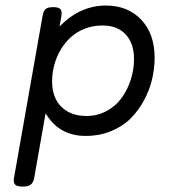

<svg xmlns="http://www.w3.org/2000/svg" viewBox="-20 -482 640 696"><path d="M195.8 -385.7 202.6 -424.3Q205.6 -441.4 199 -448.7Q192.4 -456.1 173.3 -456.1H172.4Q153.3 -456.1 145.3 -449Q137.2 -441.9 134.3 -424.3L30.8 162.6Q27.8 179.7 34.7 187Q41.5 194.3 61.5 194.3H62.5Q82 194.3 91.6 187Q101.1 179.7 104 162.6L149.9 -97.7L142.6 -76.2Q190.9 10.7 290.5 10.7Q340.3 10.7 382.6 -6.6Q424.8 -23.9 453.4 -52.5Q481.9 -81.1 502 -118.2Q522 -155.3 531.2 -194.3Q540.5 -233.4 540.5 -272.5Q540.5 -359.4 491.9 -410.6Q443.4 -461.9 363.8 -461.9Q269.5 -461.9 195.8 -385.7ZM465.8 -268.1Q465.8 -230 454.1 -193.4Q442.4 -156.7 421.1 -127.2Q399.9 -97.7 366.5 -79.6Q333 -61.5 293.5 -61.5Q236.3 -61.5 202.6 -94.7Q168.9 -127.9 168.9 -187Q168.9 -217.3 176.8 -246.6Q184.6 -275.9 200 -301.8Q215.3 -327.6 236.8 -347.2Q258.3 -366.7 287.8 -378.2Q317.4 -389.6 351.1 -389.6Q406.2 -389.6 436 -356.7Q465.8 -323.7 465.8 -268.1Z"/></svg>

Font: Courier Prime Code
Style: Italic
Weight: 400
Italic angle: -10°
Designer: Alan Dague-Greene
Foundry: Quote-Unquote Apps
Version: Version 3.18